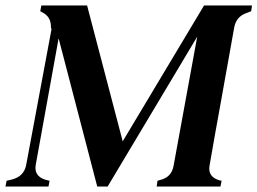

<svg xmlns="http://www.w3.org/2000/svg" viewBox="-33 -681 940 701"><path d="M-13 0 -9 -21 12 -26Q56 -38 63 -81L155 -574L153 -581Q154 -620 121 -636L114 -640L118 -661H285L415 -165L712 -661H887L884 -640L866 -633Q829 -620 822 -580L774 -312Q763 -251 752.5 -193Q742 -135 732 -76Q725 -36 767 -23L776 -21L772 0H539L542 -21L552 -24Q594 -34 601 -77L687 -547L360 0H322L181 -541L98 -82Q89 -39 132 -25L148 -21L144 0Z"/></svg>

Font: DM Serif Text
Style: Italic
Weight: 400
Italic angle: -12°
Designer: Colophon Foundry, Frank Grießhammer
Foundry: Colophon Foundry
Version: Version 5.100; ttfautohint (v1.8.2)